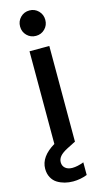

<svg xmlns="http://www.w3.org/2000/svg" viewBox="-157 -813 566 1066"><g transform="rotate(-15 126.5 -280.0)"><path d="M204.1 194.8Q164.6 210 123 210Q98.1 210 75.4 204.1Q52.7 198.2 33.2 186.3Q13.7 174.3 2 152.6Q-9.8 130.9 -9.8 102.1Q-9.8 32.7 75.2 -18.1V-550.8H189V0H187L140.1 23.9Q108.9 40 95.9 55.7Q83 71.3 83 89.8Q83 110.8 97.9 123.5Q112.8 136.2 138.2 136.2Q167 136.2 204.1 122.1ZM132.8 -624Q102.1 -624 81.1 -645Q60.1 -666 60.1 -696.8Q60.1 -727.5 81.1 -748.8Q102.1 -770 132.8 -770Q163.1 -770 184.1 -748.8Q205.1 -727.5 205.1 -696.8Q205.1 -666 184.1 -645Q163.1 -624 132.8 -624Z"/></g></svg>

Font: SVN-Poppins Medium
Style: Regular
Weight: 500
Designer: Ninad Kale (Devanagari), Jonny Pinhorn (Latin)
Foundry: Indian Type Foundry
Version: Version 3.002 2017